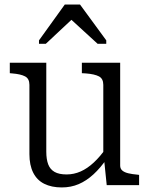

<svg xmlns="http://www.w3.org/2000/svg" viewBox="-20 -812 658 842"><path d="M183 -537V-147Q183 -113 191.5 -91Q200 -69 219.5 -58Q239 -47 272 -47Q304 -47 333.5 -60Q363 -73 391.5 -99.5Q420 -126 447 -165L449 -117Q421 -76 390 -47.5Q359 -19 325 -4.5Q291 10 251 10Q206 10 174 -6Q142 -22 125.5 -55Q109 -88 109 -136V-440Q109 -467 90 -477Q71 -487 34 -490L23 -491V-537ZM507 -537V-86Q507 -72 516.5 -64Q526 -56 543 -52Q560 -48 583 -46L590 -45V0H448L436 -117L433 -124V-440Q433 -467 414 -477Q395 -487 357 -490L339 -491V-537ZM331 -792H264L151 -635V-620H181L322 -752L266 -750L408 -620H446V-635Z"/></svg>

Font: Roboto Serif SemiCondensed Light
Style: Regular
Weight: 300
Width: 4
Designer: Greg Gazdowicz
Foundry: Commercial Type
Version: Version 1.007